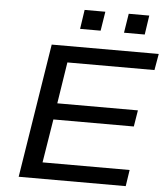

<svg xmlns="http://www.w3.org/2000/svg" viewBox="-60 -954 870 1006"><g transform="rotate(5 375.5 -450.5)"><path d="M76 0 188 -705H751L736 -619H278L244 -401H668L654 -315H231L194 -86H652L639 0ZM560 -800 576 -901H684L669 -800ZM329 -800 344 -901H453L437 -800Z"/></g></svg>

Font: Nunito Sans 10pt Expanded Medium
Style: Italic
Weight: 500
Width: 7
Italic angle: -9°
Designer: Vernon Adams
Foundry: Vernon Adams
Version: Version 3.101;gftools[0.9.27]